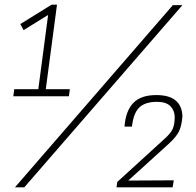

<svg xmlns="http://www.w3.org/2000/svg" viewBox="-20 -802 840 822"><path d="M84 0H44L720 -780H761ZM275 -390H37L41 -420H144L186 -738L81 -673L67 -699L201 -782H224L176 -420H279ZM719 0H479L482 -23L676 -200Q711 -230 719.5 -250.5Q728 -271 728 -300Q728 -328 710 -347Q692 -366 652 -366Q601 -366 576 -341.5Q551 -317 545 -260H513Q518 -327 550.5 -361Q583 -395 649 -395Q758 -395 761 -304Q758 -265 747 -241Q736 -217 701 -185L529 -29L724 -30Z"/></svg>

Font: Tanohe Sans ExtraLight
Style: Italic
Weight: 200
Designer: Village Type and Design LLC & Cristiano Sobral
Foundry: Cooper Hewitt Smithsonian Design Museum
Version: Version 1.00;September 29, 2021;FontCreator 13.0.0.2655 64-b